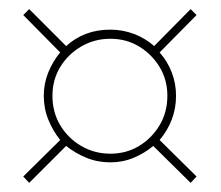

<svg xmlns="http://www.w3.org/2000/svg" viewBox="-20 -494 484 421"><path d="M330 -379 411 -461 398 -474 318 -393Q299 -410 274 -419.5Q249 -429 222 -429Q193 -429 169 -420Q145 -411 125 -393L44 -474L31 -461L112 -379Q96 -360 86 -335.5Q76 -311 76 -284Q76 -256 86 -231.5Q96 -207 112 -187L31 -107L44 -93L125 -174Q145 -158 169.5 -148Q194 -138 222 -138Q249 -138 273 -148Q297 -158 316 -174L398 -93L411 -107L330 -187Q347 -207 356.5 -231.5Q366 -256 366 -284Q366 -311 356.5 -335.5Q347 -360 330 -379ZM222 -157Q187 -157 158 -174Q129 -191 112 -219.5Q95 -248 95 -284Q95 -319 112 -347Q129 -375 158 -392Q187 -409 222 -409Q257 -409 285 -392Q313 -375 330 -347Q347 -319 347 -284Q347 -248 330 -219.5Q313 -191 285 -174Q257 -157 222 -157Z"/></svg>

Font: Advent Pro Thin
Style: Regular
Weight: 250
Version: Version 3.000